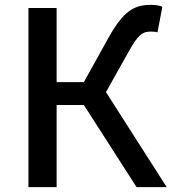

<svg xmlns="http://www.w3.org/2000/svg" viewBox="-20 -770 707 790"><path d="M97 0H213V-338H325L542 0H666L416 -391L508 -555C548 -628 567 -640 600 -640C607 -640 617 -640 628 -637L648 -742C635 -748 617 -750 601 -750C530 -750 487 -723 426 -614L325 -432H213V-737H97Z"/></svg>

Font: Noto Sans HK Medium
Style: Regular
Weight: 500
Designer: Ryoko NISHIZUKA 西塚涼子 (kana, bopomofo & ideographs); Paul D. Hunt (Latin, Greek & Cyrillic); Sandoll Communications 산돌커뮤니
Foundry: Adobe
Version: Version 2.002;hotconv 1.0.116;makeotfexe 2.5.65601